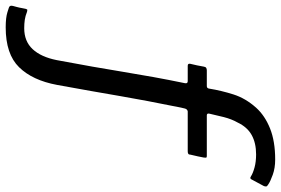

<svg xmlns="http://www.w3.org/2000/svg" viewBox="-330 -576 986 674"><g transform="rotate(90 163.0 -239.0)"><path d="M-78 234Q-112 234 -131 228Q-150 222 -149 222Q-156 219 -153 208Q-152 204 -149.5 195Q-147 186 -145.5 176.5Q-144 167 -143 164Q-141 158 -139.5 158Q-138 158 -133 159Q-118 165 -104.5 167Q-91 169 -75 169Q-29 169 -1.5 139.5Q26 110 37 55Q50 -14 60 -71Q70 -128 78.5 -180Q87 -232 96.5 -284.5Q106 -337 118 -395Q120 -405 111 -405Q97 -405 83.5 -405Q70 -405 57 -405Q53 -405 51 -407Q49 -409 50 -414Q53 -426 55.5 -438Q58 -450 60 -462Q61 -468 64.5 -470Q68 -472 73 -472Q95 -472 105.5 -472Q116 -472 128 -472Q136 -472 137 -480Q144 -523 157.5 -565.5Q171 -608 204 -645Q232 -676 277 -694Q322 -712 386 -712Q416 -712 439.5 -703.5Q463 -695 473 -688Q480 -684 480.5 -680.5Q481 -677 479 -672Q474 -662 468.5 -652.5Q463 -643 458 -633Q455 -626 452 -625Q449 -624 445 -627Q434 -634 414 -639.5Q394 -645 368 -645Q328 -645 300 -629.5Q272 -614 256 -580Q244 -559 237 -531.5Q230 -504 225 -481Q223 -472 231 -472Q257 -472 294 -472Q331 -472 373 -472Q378 -472 379 -470.5Q380 -469 379 -461Q378 -456 375 -441Q372 -426 369 -415Q369 -409 366 -407Q363 -405 357 -405Q329 -405 308 -405Q287 -405 266 -405Q245 -405 217 -405Q215 -405 211.5 -402.5Q208 -400 207 -395Q206 -391 204 -382.5Q202 -374 200.5 -365.5Q199 -357 198 -352Q189 -308 180.5 -263Q172 -218 163.5 -169Q155 -120 145.5 -65.5Q136 -11 124 54Q108 140 62 187Q16 234 -78 234Z"/></g></svg>

Font: Glory Medium
Style: Italic
Weight: 500
Italic angle: -12°
Version: Version 1.011